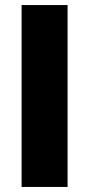

<svg xmlns="http://www.w3.org/2000/svg" viewBox="-20 -740 352 760"><path d="M65.5 0V-720H247.5V0Z"/></svg>

Font: Geologica Cursive ExtraBold
Style: Regular
Weight: 800
Designer: Sindre Bremnes, Frode Helland
Foundry: Monokrom Skriftforlag AS
Version: Version 1.010;gftools[0.9.28]